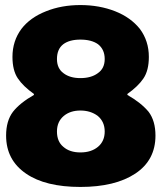

<svg xmlns="http://www.w3.org/2000/svg" viewBox="-20 -720 633 752"><path d="M431.2 -675.8Q491.7 -651.9 527.8 -606.9Q563 -559.6 563 -497.1Q563 -444.3 542 -413.1Q521.5 -382.3 479 -352.1V-348.1Q532.2 -317.9 562 -282.2Q588.9 -246.6 588.9 -189Q588.9 -92.3 509.8 -40Q430.7 12.2 294.9 12.2Q157.7 12.2 82 -40Q3.9 -93.3 3.9 -189Q3.9 -246.6 30.8 -282.2Q58.6 -317.4 112.8 -348.1V-352.1Q70.3 -382.3 49.8 -413.1Q28.8 -444.3 28.8 -497.1Q28.8 -559.6 64 -606.9Q98.1 -651.4 160.2 -675.8Q220.7 -700.2 294.9 -700.2Q369.1 -700.2 431.2 -675.8ZM294.9 -564.9Q252 -564.9 228 -546.9Q203.1 -527.8 203.1 -488.8Q203.1 -451.7 229 -433.1Q253.9 -414.1 294.9 -414.1Q336.9 -414.1 362.8 -433.1Q390.1 -451.7 390.1 -488.8Q390.1 -526.4 363.8 -546.9Q338.4 -564.9 294.9 -564.9ZM230 -266.1Q203.1 -243.7 203.1 -205.1Q203.1 -165.5 228 -145Q252.9 -123 294.9 -123Q337.4 -123 363.8 -145Q390.1 -167 390.1 -205.1Q390.1 -243.2 362.8 -266.1Q334.5 -287.1 294.9 -287.1Q255.4 -287.1 230 -266.1Z"/></svg>

Font: Archivo-RBTV
Style: Regular
Weight: 500
Designer: Hector Gatti
Foundry: Hector Gatti
Version: ""